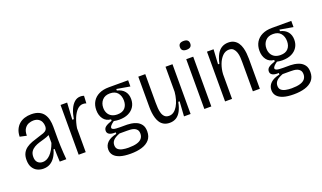

<svg xmlns="http://www.w3.org/2000/svg" viewBox="-83 -1211 3164 1889"><g transform="rotate(-20 1499.0 -266.5)"><path d="M171 11Q137 11 108 -3Q79 -17 60.5 -47.5Q42 -78 42 -127Q42 -169 57 -197.5Q72 -226 98 -244.5Q124 -263 157.5 -275.5Q191 -288 229 -299Q263 -309 285 -317Q307 -325 318 -339Q329 -353 329 -377Q329 -402 319 -423Q309 -444 288.5 -456.5Q268 -469 237 -469Q214 -469 188.5 -459.5Q163 -450 145 -424Q127 -398 127 -350L57 -365Q58 -408 72.5 -439.5Q87 -471 111 -492Q135 -513 167.5 -523.5Q200 -534 238 -534Q287 -534 319 -518.5Q351 -503 369 -476.5Q387 -450 394.5 -416Q402 -382 402 -345V-211Q402 -182 403.5 -144.5Q405 -107 407.5 -69Q410 -31 413 0H344Q342 -34 341 -68Q340 -102 339 -135H328Q316 -91 294.5 -58Q273 -25 242.5 -7Q212 11 171 11ZM188 -53Q208 -53 227.5 -62Q247 -71 265.5 -89.5Q284 -108 300.5 -136Q317 -164 330 -201V-303L358 -310Q348 -292 326 -281Q304 -270 276.5 -262Q249 -254 220.5 -245.5Q192 -237 168 -223Q144 -209 129.5 -187.5Q115 -166 115 -131Q115 -93 135 -73Q155 -53 188 -53Z M542 0V-310V-521H611L601 -345H617Q626 -400 644 -442Q662 -484 689.5 -508.5Q717 -533 753 -533Q761 -533 770 -532Q779 -531 790 -527L786 -449Q778 -452 769 -453.5Q760 -455 752 -455Q718 -455 690.5 -427Q663 -399 644 -352.5Q625 -306 616 -250V0Z M1028 166Q962 166 919 152.5Q876 139 854.5 113.5Q833 88 833 52Q833 8 865 -22.5Q897 -53 960 -66V-82Q915 -80 893.5 -92.5Q872 -105 872 -129Q872 -156 894 -172Q916 -188 961 -203V-218Q910 -222 882.5 -259.5Q855 -297 855 -352Q855 -404 878 -442Q901 -480 944 -501Q987 -522 1048 -522H1250V-457L1111 -481V-465Q1162 -453 1188.5 -420.5Q1215 -388 1215 -338Q1215 -293 1193.5 -259Q1172 -225 1132.5 -206Q1093 -187 1036 -187Q1024 -187 1010 -188.5Q996 -190 980 -193Q956 -176 944.5 -162.5Q933 -149 933 -140Q933 -129 945 -123.5Q957 -118 976.5 -116.5Q996 -115 1017 -115H1092Q1106 -115 1132.5 -111.5Q1159 -108 1187 -96Q1215 -84 1235 -58Q1255 -32 1255 15Q1255 68 1226 101.5Q1197 135 1146 150.5Q1095 166 1028 166ZM1028 103Q1083 103 1117.5 92.5Q1152 82 1168 61.5Q1184 41 1184 13Q1184 -14 1172 -29Q1160 -44 1141.5 -50.5Q1123 -57 1103.5 -58Q1084 -59 1070 -59H991Q942 -40 922.5 -18.5Q903 3 903 32Q903 61 920 76Q937 91 966 97Q995 103 1028 103ZM1038 -242Q1090 -242 1116.5 -271Q1143 -300 1143 -348Q1143 -398 1116.5 -430Q1090 -462 1036 -462Q984 -462 955.5 -430Q927 -398 927 -350Q927 -318 940 -293.5Q953 -269 977.5 -255.5Q1002 -242 1038 -242Z M1494 12Q1459 12 1434.5 -1Q1410 -14 1395 -35.5Q1380 -57 1371.5 -85Q1363 -113 1359.5 -142.5Q1356 -172 1356 -201V-521H1429V-223Q1429 -194 1431 -164.5Q1433 -135 1441 -110Q1449 -85 1465.5 -70Q1482 -55 1511 -55Q1538 -55 1560 -71Q1582 -87 1599 -115.5Q1616 -144 1626.5 -180.5Q1637 -217 1641 -258V-521H1714V-210V0H1645L1655 -154H1641Q1630 -96 1609.5 -59Q1589 -22 1560 -5Q1531 12 1494 12Z M1858 0V-521H1931V0ZM1894 -607Q1867 -607 1853.5 -618.5Q1840 -630 1840 -653Q1840 -676 1853.5 -687.5Q1867 -699 1894 -699Q1921 -699 1934.5 -687.5Q1948 -676 1948 -653Q1948 -630 1934.5 -618.5Q1921 -607 1894 -607Z M2075 0V-335V-521H2144L2135 -367H2149Q2162 -426 2182.5 -462.5Q2203 -499 2233 -516.5Q2263 -534 2301 -534Q2337 -534 2361.5 -520Q2386 -506 2401.5 -483Q2417 -460 2425 -431Q2433 -402 2436 -372Q2439 -342 2439 -315V0H2366V-307Q2366 -328 2364.5 -355Q2363 -382 2355 -407Q2347 -432 2330.5 -449Q2314 -466 2284 -466Q2245 -466 2215.5 -436Q2186 -406 2168.5 -358.5Q2151 -311 2148 -258V0Z M2736 166Q2670 166 2627 152.5Q2584 139 2562.5 113.5Q2541 88 2541 52Q2541 8 2573 -22.5Q2605 -53 2668 -66V-82Q2623 -80 2601.5 -92.5Q2580 -105 2580 -129Q2580 -156 2602 -172Q2624 -188 2669 -203V-218Q2618 -222 2590.5 -259.5Q2563 -297 2563 -352Q2563 -404 2586 -442Q2609 -480 2652 -501Q2695 -522 2756 -522H2958V-457L2819 -481V-465Q2870 -453 2896.5 -420.5Q2923 -388 2923 -338Q2923 -293 2901.5 -259Q2880 -225 2840.5 -206Q2801 -187 2744 -187Q2732 -187 2718 -188.5Q2704 -190 2688 -193Q2664 -176 2652.5 -162.5Q2641 -149 2641 -140Q2641 -129 2653 -123.5Q2665 -118 2684.5 -116.5Q2704 -115 2725 -115H2800Q2814 -115 2840.5 -111.5Q2867 -108 2895 -96Q2923 -84 2943 -58Q2963 -32 2963 15Q2963 68 2934 101.5Q2905 135 2854 150.5Q2803 166 2736 166ZM2736 103Q2791 103 2825.5 92.5Q2860 82 2876 61.5Q2892 41 2892 13Q2892 -14 2880 -29Q2868 -44 2849.5 -50.5Q2831 -57 2811.5 -58Q2792 -59 2778 -59H2699Q2650 -40 2630.5 -18.5Q2611 3 2611 32Q2611 61 2628 76Q2645 91 2674 97Q2703 103 2736 103ZM2746 -242Q2798 -242 2824.5 -271Q2851 -300 2851 -348Q2851 -398 2824.5 -430Q2798 -462 2744 -462Q2692 -462 2663.5 -430Q2635 -398 2635 -350Q2635 -318 2648 -293.5Q2661 -269 2685.5 -255.5Q2710 -242 2746 -242Z"/></g></svg>

Font: Bricolage Grotesque SemiCondensed Light
Style: Regular
Weight: 300
Width: 4
Designer: Mathieu Triay
Foundry: Atelier Triay
Version: Version 1.000;gftools[0.9.30]